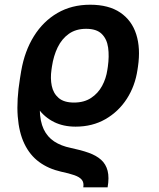

<svg xmlns="http://www.w3.org/2000/svg" viewBox="-20 -573 683 825"><path d="M442.4 231.9H337.9Q341.3 211.4 331.5 199.5Q321.8 187.5 299.3 179.7Q276.9 171.9 242.2 164.6Q188 152.3 148.2 123Q108.4 93.8 85 45.2Q61.5 -3.4 56.2 -73.2Q50.8 -143.1 65.9 -236.3L71.3 -269.5L171.4 -257.8L166 -224.6Q149.9 -152.8 150.9 -102.1Q151.9 -51.3 167.7 -17.8Q183.6 15.6 213.1 34.9Q242.7 54.2 283.7 62.5Q328.1 71.8 361.1 83.5Q394 95.2 414.6 113.8Q435.1 132.3 442.4 160.9Q449.7 189.5 442.4 231.9ZM304.7 -28.8Q252.4 -28.8 212.4 -48.6Q172.4 -68.4 144.3 -105.7Q116.2 -143.1 98.6 -195.3Q93.8 -210.9 86.2 -221.4Q78.6 -231.9 73.2 -240.7Q67.9 -249.5 69.8 -259.3L71.3 -269Q85.9 -353.5 125.7 -417.5Q165.5 -481.4 226.8 -517.1Q288.1 -552.7 367.2 -552.7Q447.3 -552.7 496.8 -519Q546.4 -485.4 565.4 -425.5Q584.5 -365.7 572.8 -286.6L570.8 -273.4Q560.5 -203.6 524.9 -148.4Q489.3 -93.3 433.1 -61Q377 -28.8 304.7 -28.8ZM297.9 -132.3Q341.3 -132.3 371.3 -152.1Q401.4 -171.9 418.7 -203.9Q436 -235.8 441.4 -273.4L443.4 -286.6Q449.7 -331.5 444.6 -368.4Q439.5 -405.3 417.2 -427.2Q395 -449.2 350.1 -449.2Q306.2 -449.2 275.9 -427.7Q245.6 -406.2 227.8 -369.6Q210 -333 203.1 -286.6L201.2 -273.4Q195.8 -236.3 202.4 -204.1Q209 -171.9 231.9 -152.1Q254.9 -132.3 297.9 -132.3Z"/></svg>

Font: Inter 24pt SemiBold
Style: Italic
Weight: 600
Italic angle: -9.3988°
Designer: Rasmus Andersson
Foundry: rsms
Version: Version 4.001;git-66647c0bb